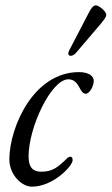

<svg xmlns="http://www.w3.org/2000/svg" viewBox="-20 -684 418 719"><path d="M245 -475C253 -475 262 -482 268 -490L360 -598C372 -613 378 -622 378 -628C378 -643 349 -664 339 -664C329 -664 321 -652 314 -639L239 -495C234 -485 234 -475 245 -475ZM99 15C180 15 252 -63 252 -84C252 -91 250 -97 244 -97C236 -97 233 -93 224 -84C198 -60 178 -41 135 -41C106 -41 87 -54 87 -98C87 -208 172 -387 236 -387C258 -387 269 -372 277 -357C284 -344 290 -333 301 -333C315 -333 331 -360 331 -382C331 -399 312 -414 276 -414C106 -414 17 -210 15 -90C14 -28 63 15 99 15Z"/></svg>

Font: EB Garamond
Style: Italic
Weight: 400
Italic angle: -17.2°
Designer: Georg Duffner and Octavio Pardo
Foundry: Georg Duffner
Version: Version 1.000;PS 001.000;hotconv 1.0.88;makeotf.lib2.5.64775